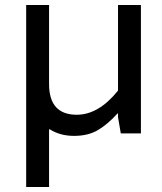

<svg xmlns="http://www.w3.org/2000/svg" viewBox="-20 -530 644 763"><path d="M84 213V-510H175V-196Q175 -74 285 -74Q372 -74 449 -170V-510H540V0H460L449 -64V-79H447Q408 -36 369 -13Q330 10 274.5 10Q219 10 178 -16H175V213Z"/></svg>

Font: Varela
Style: Regular
Weight: 400
Designer: Joe Prince
Foundry: Joe Prince
Version: Version 1.000